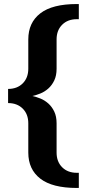

<svg xmlns="http://www.w3.org/2000/svg" viewBox="-20 -775 420 950"><path d="M140 -300Q159 -296 180 -287.5Q201 -279 219 -263Q237 -247 248.5 -223Q260 -199 260 -165V-20Q260 25 287.5 52.5Q315 80 360 80H370V155H360Q239 155 179.5 109Q120 63 120 -20V-165Q120 -210 92.5 -237.5Q65 -265 20 -265V-335Q65 -335 92.5 -362.5Q120 -390 120 -435V-580Q120 -663 179.5 -709Q239 -755 360 -755H370V-680H360Q315 -680 287.5 -652.5Q260 -625 260 -580V-435Q260 -401 248.5 -377Q237 -353 219 -337Q201 -321 180 -312.5Q159 -304 140 -300Z"/></svg>

Font: Prosto One
Style: Regular
Weight: 400
Designer: Pavel Emelyanov and Jovanny lemonad
Foundry: Pavel Emelyanov and Jovanny Lemonad
Version: Version 1.001